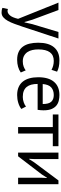

<svg xmlns="http://www.w3.org/2000/svg" viewBox="792 -1344 757 2380"><g transform="rotate(90 1170.0 -153.5)"><path d="M224 -176 252 -80H257L279 -177L376 -500H457L309 -51Q292 -2 275.5 44Q259 90 239 126Q219 162 194 183.5Q169 205 136 205Q100 205 77 195L91 126Q104 131 116 131Q144 131 170 101.5Q196 72 213 0L12 -500H104Z M878 -33Q848 -11 807 0.5Q766 12 721 12Q663 12 623 -6.5Q583 -25 557.5 -59.5Q532 -94 520.5 -142.5Q509 -191 509 -250Q509 -377 565 -444.5Q621 -512 726 -512Q774 -512 807.5 -504.5Q841 -497 868 -483L845 -414Q822 -427 794 -434.5Q766 -442 734 -442Q592 -442 592 -250Q592 -212 599.5 -177.5Q607 -143 624.5 -116.5Q642 -90 670.5 -74Q699 -58 741 -58Q777 -58 805.5 -69Q834 -80 852 -94Z M1330 -40Q1300 -16 1254.5 -2Q1209 12 1158 12Q1101 12 1059 -6.5Q1017 -25 990 -59.5Q963 -94 950 -142Q937 -190 937 -250Q937 -378 994 -445Q1051 -512 1157 -512Q1191 -512 1225 -504.5Q1259 -497 1286 -476Q1313 -455 1330 -416.5Q1347 -378 1347 -315Q1347 -282 1341 -242H1020Q1020 -198 1029 -164Q1038 -130 1057 -106.5Q1076 -83 1106.5 -70.5Q1137 -58 1181 -58Q1215 -58 1249 -70Q1283 -82 1300 -98ZM1158 -442Q1099 -442 1063.5 -411Q1028 -380 1021 -305H1269Q1269 -381 1240 -411.5Q1211 -442 1158 -442Z M1792 -430H1635V0H1555V-430H1398V-500H1792Z M2183 -296 2186 -358H2183L2142 -294L1917 0H1871V-500H1951V-195L1948 -136H1952L1991 -198L2216 -500H2263V0H2183Z"/></g></svg>

Font: PTSans
Style: Regular
Weight: 400
Designer: A.Korolkova, O.Umpeleva, V.Yefimov
Foundry: ParaType Ltd
Version: Version 2.003W OFL